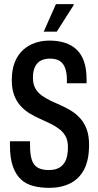

<svg xmlns="http://www.w3.org/2000/svg" viewBox="-20 -895 471 927"><path d="M218 12Q176 12 141 3Q106 -6 81 -29Q56 -52 42 -92Q28 -132 28 -194Q28 -199 28 -204Q28 -209 28 -213H125Q125 -208 125 -203Q125 -198 125 -193Q125 -150 133.5 -123.5Q142 -97 162.5 -85.5Q183 -74 215 -74Q234 -74 248.5 -78Q263 -82 274.5 -91Q286 -100 293.5 -113Q301 -126 304.5 -144Q308 -162 308 -186Q308 -216 296.5 -237Q285 -258 265.5 -272.5Q246 -287 222.5 -298.5Q199 -310 173 -321.5Q147 -333 123 -347.5Q99 -362 79.5 -383.5Q60 -405 48.5 -435Q37 -465 37 -509Q37 -559 51.5 -595Q66 -631 91.5 -654Q117 -677 149.5 -688Q182 -699 219 -699Q260 -699 293 -688.5Q326 -678 349.5 -656Q373 -634 385.5 -598.5Q398 -563 398 -511V-493H303V-510Q303 -542 295 -565Q287 -588 269.5 -600Q252 -612 221 -612Q198 -612 179.5 -603.5Q161 -595 150 -574.5Q139 -554 139 -520Q139 -489 150.5 -468.5Q162 -448 181.5 -434Q201 -420 225 -408.5Q249 -397 274.5 -386Q300 -375 324 -360Q348 -345 367.5 -323.5Q387 -302 398.5 -271Q410 -240 410 -196Q410 -122 386 -76.5Q362 -31 318.5 -9.5Q275 12 218 12ZM191 -742 250 -875H335L336 -871L254 -742Z"/></svg>

Font: Archivo ExtraCondensed Medium
Style: Regular
Weight: 500
Width: 2
Designer: Hector Gatti
Foundry: Omnibus-Type
Version: Version 2.001